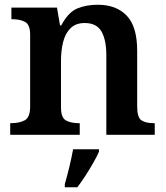

<svg xmlns="http://www.w3.org/2000/svg" viewBox="-20 -568 699 809"><path d="M23 0V-49H27Q61 -49 84 -61Q107 -73 107 -119V-421Q107 -464 86 -475.5Q65 -487 32 -487H28V-536H220L233 -461H238Q268 -517 306 -532.5Q344 -548 392 -548Q470 -548 514 -502Q558 -456 558 -354V-120Q558 -73 576 -61Q594 -49 628 -49H632V0H428V-335Q428 -400 407.5 -435.5Q387 -471 337 -471Q299 -471 277 -449Q255 -427 246 -391Q237 -355 237 -313V-115Q237 -72 258 -60.5Q279 -49 312 -49H316V0ZM253 208Q262 177 272 136Q282 95 288 61H397V71Q388 92 372.5 119Q357 146 339.5 173Q322 200 306 221H253Z"/></svg>

Font: Noto Serif NP Hmong SemiBold
Style: Regular
Weight: 600
Designer: Dalton Maag Ltd
Foundry: Dalton Maag Ltd
Version: Version 1.001; ttfautohint (v1.8.4.7-5d5b)